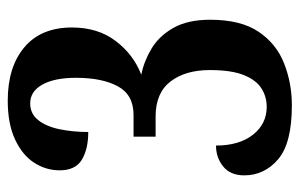

<svg xmlns="http://www.w3.org/2000/svg" viewBox="-159 -605 774 496"><g transform="rotate(-90 228.0 -357.0)"><path d="M204 10Q106 10 64.5 -25.5Q23 -61 23 -113Q23 -149 46 -167.5Q69 -186 100 -186Q100 -126 128 -90.5Q156 -55 200 -55Q226 -55 247.5 -68.5Q269 -82 282 -114Q295 -146 295 -202Q295 -265 265.5 -303.5Q236 -342 175 -342H123V-399H179Q231 -399 253 -439.5Q275 -480 275 -548Q275 -603 257.5 -634.5Q240 -666 209 -666Q182 -666 165.5 -645Q149 -624 142 -589.5Q135 -555 135 -516Q91 -516 63.5 -532.5Q36 -549 36 -590Q36 -625 55.5 -655.5Q75 -686 115.5 -705Q156 -724 216 -724Q303 -724 354 -681Q405 -638 405 -558Q405 -491 370 -445Q335 -399 283 -379Q318 -372 350.5 -352.5Q383 -333 404 -296Q425 -259 425 -201Q425 -122 394 -76Q363 -30 312 -10Q261 10 204 10Z"/></g></svg>

Font: Noto Serif Hebrew ExtraCondensed
Style: Bold
Weight: 700
Width: 2
Designer: Monotype Design Team
Foundry: Monotype Imaging Inc.
Version: Version 2.004; ttfautohint (v1.8.4.7-5d5b)